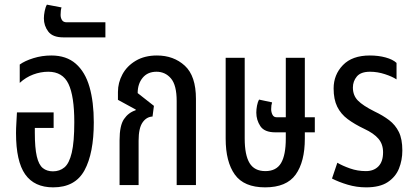

<svg xmlns="http://www.w3.org/2000/svg" viewBox="-20 -797 1789 827"><path d="M209 10Q128 10 88.5 -46Q49 -102 49 -224Q49 -244 50.5 -267Q52 -290 53 -313H211V-246H130V-225Q130 -160 138.5 -123.5Q147 -87 164.5 -73Q182 -59 208 -59Q237 -59 257.5 -76Q278 -93 289 -139Q300 -185 300 -271Q300 -383 275 -435.5Q250 -488 188 -488Q155 -488 123 -476Q91 -464 65 -440V-519Q87 -535 124 -546.5Q161 -558 201 -558Q266 -558 306.5 -522.5Q347 -487 365.5 -422.5Q384 -358 384 -270Q384 -137 344 -63.5Q304 10 209 10Z M253 -636Q207 -636 188 -661Q169 -686 169 -718Q169 -732 172.5 -749.5Q176 -767 182 -777L245 -765Q241 -753 241 -733Q241 -720 247 -710.5Q253 -701 267 -701H434V-636Z M495 0V-193Q495 -256 514 -284Q533 -312 564 -322L565 -325L488 -367V-401Q488 -441 507.5 -477Q527 -513 565 -535.5Q603 -558 656 -558Q728 -558 776 -514Q824 -470 824 -371V0H741V-362Q741 -430 716.5 -459Q692 -488 654 -488Q616 -488 594.5 -462Q573 -436 573 -396L643 -341L637 -295Q611 -294 594 -269.5Q577 -245 577 -191V0Z M1122 10Q1031 10 991.5 -45Q952 -100 952 -200V-548H1034V-200Q1034 -129 1055 -94.5Q1076 -60 1123 -60Q1170 -60 1190.5 -94.5Q1211 -129 1211 -200V-227H1166Q1119 -227 1101.5 -253.5Q1084 -280 1084 -312Q1084 -326 1087 -342Q1090 -358 1096 -368L1152 -356Q1148 -344 1148 -327Q1148 -314 1153.5 -303Q1159 -292 1171 -292H1211V-548H1293V-292H1336V-227H1293V-200Q1293 -100 1253.5 -45Q1214 10 1122 10Z M1557 10Q1516 10 1477.5 -1.5Q1439 -13 1410 -28L1433 -96Q1455 -83 1487.5 -71.5Q1520 -60 1556 -60Q1590 -60 1610 -80.5Q1630 -101 1630 -141Q1630 -176 1610 -199.5Q1590 -223 1549 -242Q1507 -262 1477.5 -284Q1448 -306 1432.5 -337.5Q1417 -369 1417 -416Q1417 -475 1457 -516.5Q1497 -558 1573 -558Q1610 -558 1641 -549.5Q1672 -541 1688 -526V-455Q1670 -467 1638 -477.5Q1606 -488 1574 -488Q1534 -488 1517 -467.5Q1500 -447 1500 -420Q1500 -386 1521.5 -364Q1543 -342 1593 -317Q1629 -300 1656 -279.5Q1683 -259 1698 -228.5Q1713 -198 1713 -149Q1713 -107 1698.5 -71Q1684 -35 1650 -12.5Q1616 10 1557 10Z"/></svg>

Font: Noto Sans Thai ExtCond
Style: Regular
Weight: 400
Width: 2
Designer: Monotype Design Team
Foundry: Monotype Imaging Inc.
Version: Version 2.002; ttfautohint (v1.8.4.7-5d5b)